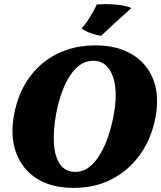

<svg xmlns="http://www.w3.org/2000/svg" viewBox="-20 -906 785 935"><path d="M339 9Q229 9 157.5 -37.5Q86 -84 57.5 -165Q29 -246 49 -351Q70 -458 125.5 -532.5Q181 -607 263 -646Q345 -685 444 -685Q551 -685 623.5 -641Q696 -597 726.5 -518.5Q757 -440 737 -334Q718 -232 663 -154.5Q608 -77 525.5 -34Q443 9 339 9ZM348 -69Q392 -69 428.5 -104.5Q465 -140 492.5 -204Q520 -268 535 -353Q548 -425 541 -483Q534 -541 507 -575.5Q480 -610 434 -610Q370 -610 323.5 -541.5Q277 -473 254 -355Q239 -275 242.5 -210Q246 -145 271.5 -107Q297 -69 348 -69ZM473 -732Q448 -735 423 -744Q398 -753 377 -767Q393 -784 408 -807Q423 -830 434.5 -851Q446 -872 451 -884Q462 -885 473.5 -885.5Q485 -886 496 -886Q534 -886 567 -881Q600 -876 620 -867Q574 -826 536 -791Q498 -756 473 -732Z"/></svg>

Font: Vollkorn Black
Style: Italic
Weight: 900
Italic angle: -11°
Designer: Friedrich Althausen
Foundry: Friedrich Althausen
Version: Version 5.000; ttfautohint (v1.8.3)